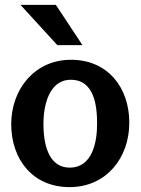

<svg xmlns="http://www.w3.org/2000/svg" viewBox="-20 -755 576 787"><path d="M209 -735H64L215 -570H318ZM265 12C416 12 510 -108 510 -252C510 -396 422 -510 271 -510C122 -510 26 -389 26 -246C26 -102 114 12 265 12ZM266 -68C173 -68 158 -176 158 -248C158 -318 179 -428 270 -428C366 -428 378 -323 378 -248C378 -175 360 -68 266 -68Z"/></svg>

Font: Rosario
Style: Bold
Weight: 700
Designer: Hector Gatti
Foundry: Omnibus Type
Version: Version 1.100